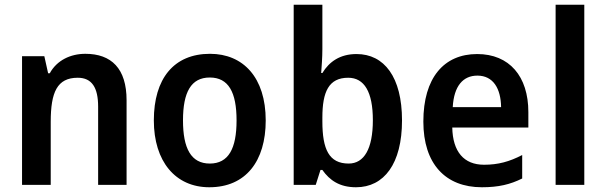

<svg xmlns="http://www.w3.org/2000/svg" viewBox="-20 -780 2557 810"><path d="M340 -553C278 -553 220 -526 190 -471H183L167 -543H73V0H194V-266C194 -391 221 -452 308 -452C368 -452 394 -410 394 -330V0H514V-357C514 -491 450 -553 340 -553Z M1101 -272C1101 -453 1006 -553 866 -553C713 -553 629 -448 629 -272C629 -99 720 10 863 10C1017 10 1101 -100 1101 -272ZM752 -272C752 -391 786 -453 865 -453C944 -453 978 -391 978 -272C978 -153 944 -90 865 -90C786 -90 752 -154 752 -272Z M1340 -573V-760H1219V0H1312L1332 -63H1340C1371 -19 1413 10 1482 10C1600 10 1676 -89 1676 -272C1676 -455 1601 -552 1484 -552C1415 -552 1369 -520 1340 -472H1335C1337 -499 1340 -538 1340 -573ZM1449 -452C1517 -452 1553 -392 1553 -273C1553 -152 1516 -90 1451 -90C1368 -90 1340 -150 1340 -268V-284C1340 -393 1367 -452 1449 -452Z M1993 -552C1853 -552 1766 -452 1766 -267C1766 -89 1859 10 2013 10C2083 10 2133 -2 2183 -27V-126C2129 -98 2082 -85 2022 -85C1937 -85 1890 -140 1888 -242H2209V-307C2209 -458 2129 -552 1993 -552ZM1994 -461C2061 -461 2093 -406 2094 -328H1890C1895 -418 1934 -461 1994 -461Z M2445 0V-760H2324V0Z"/></svg>

Font: Noto Sans Devanagari UI SemiCondensed SemiBold
Style: Regular
Weight: 600
Width: 4
Designer: Jelle Bosma - Monotype Design Team
Foundry: Monotype Imaging Inc.
Version: Version 2.004